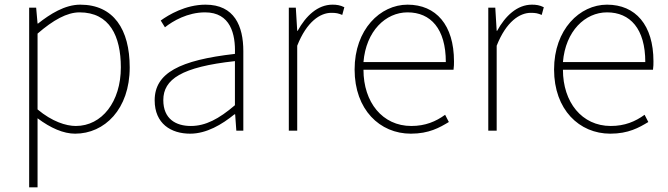

<svg xmlns="http://www.w3.org/2000/svg" viewBox="-20 -560 2863 823"><path d="M105 243H141V46V-53C197 -11 252 13 302 13C428 13 536 -92 536 -271C536 -434 467 -540 324 -540C258 -540 195 -500 143 -459H141L135 -527H105ZM305 -20C263 -20 203 -39 141 -91V-416C208 -474 267 -507 321 -507C450 -507 498 -405 498 -271C498 -124 417 -20 305 -20Z M795 13C865 13 931 -26 985 -70H988L993 0H1023V-341C1023 -448 985 -540 861 -540C775 -540 702 -496 669 -472L687 -443C721 -470 784 -507 859 -507C968 -507 990 -414 987 -329C750 -302 643 -247 643 -130C643 -30 713 13 795 13ZM798 -20C734 -20 680 -50 680 -131C680 -220 758 -273 987 -298V-109C918 -50 861 -20 798 -20Z M1218 0H1254V-364C1295 -468 1353 -505 1400 -505C1421 -505 1430 -503 1447 -496L1456 -529C1438 -538 1423 -540 1405 -540C1342 -540 1291 -492 1256 -428H1254L1248 -527H1218Z M1741 13C1819 13 1864 -13 1904 -37L1888 -68C1848 -39 1803 -20 1743 -20C1619 -20 1538 -122 1538 -261H1924C1926 -275 1926 -286 1926 -297C1926 -453 1849 -540 1727 -540C1610 -540 1500 -434 1500 -262C1500 -90 1608 13 1741 13ZM1538 -294C1549 -427 1633 -507 1727 -507C1826 -507 1891 -437 1891 -294Z M2073 0H2109V-364C2150 -468 2208 -505 2255 -505C2276 -505 2285 -503 2302 -496L2311 -529C2293 -538 2278 -540 2260 -540C2197 -540 2146 -492 2111 -428H2109L2103 -527H2073Z M2596 13C2674 13 2719 -13 2759 -37L2743 -68C2703 -39 2658 -20 2598 -20C2474 -20 2393 -122 2393 -261H2779C2781 -275 2781 -286 2781 -297C2781 -453 2704 -540 2582 -540C2465 -540 2355 -434 2355 -262C2355 -90 2463 13 2596 13ZM2393 -294C2404 -427 2488 -507 2582 -507C2681 -507 2746 -437 2746 -294Z"/></svg>

Font: Harano Aji Gothic TW ExtraLight
Style: Regular
Weight: 250
Foundry: Masamichi Hosoda
Version: HaranoAjiGothicTW-ExtraLight version 20230610;ttx 4.39.4